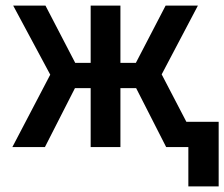

<svg xmlns="http://www.w3.org/2000/svg" viewBox="-20 -524 799 684"><path d="M24 0H140L247 -210H303V0H409V-210H465L572 0H651V140H759V-90H644L556 -259L685 -504H570L464 -300H409V-504H303V-300H248L142 -504H27L159 -258Z"/></svg>

Font: Finlandica Medium
Style: Regular
Weight: 500
Designer: Niklas Ekholm, Juho Hiilivirta, Jaakko Suomalainen
Foundry: Helsinki Type Studio
Version: Version 2.000;Glyphs 3.2 (3202)